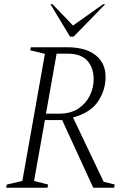

<svg xmlns="http://www.w3.org/2000/svg" viewBox="-20 -882 599 902"><path d="M9 0 12 -15 85 -32 191 -629 122 -646 125 -660H295Q382 -660 429 -623Q476 -586 476 -521Q476 -459 441 -406Q406 -353 323 -330L467 -28L519 -15L516 0H418L272 -318H191L140 -32L206 -15L203 0ZM296 -630H246L196 -348H258Q312 -348 348 -372Q384 -396 402 -433Q420 -470 420 -509Q420 -564 390 -597Q360 -630 296 -630ZM309 -710 217 -862H227L323 -762L464 -862H474L326 -710Z"/></svg>

Font: Spectral SC ExtraLight
Style: Italic
Weight: 275
Italic angle: -10°
Designer: Jean-Baptiste Levee
Foundry: Production Type
Version: Version 2.001